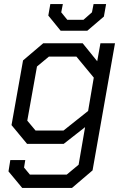

<svg xmlns="http://www.w3.org/2000/svg" viewBox="-20 -712 620 950"><path d="M549 -498 438 131 336 218H90L22 136L31 80H105L99 117L128 152H310L369 103L401 -83L295 0H114L37 -93L94 -413L194 -498H389L461 -409L477 -498ZM444 -328 358 -432H222L163 -383L115 -115L156 -66H294L416 -163ZM219 -635 229 -692H291L283 -651L313 -614H393L435 -651L443 -692H505L494 -630L412 -560H280Z"/></svg>

Font: Chakra Petch
Style: Italic
Weight: 400
Italic angle: -10°
Designer: Katatrad Aksorn Co.,Ltd.
Foundry: Cadson Demak Co.,Ltd.
Version: Version 1.000; ttfautohint (v1.6)